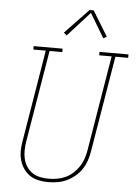

<svg xmlns="http://www.w3.org/2000/svg" viewBox="-63 -1008 752 1063"><g transform="rotate(5 313.5 -476.5)"><path d="M246 8Q218 8 191.5 2.5Q165 -3 143.5 -17.5Q122 -32 107.5 -53.5Q93 -75 86 -100.5Q79 -126 79.5 -153.5Q80 -181 85 -208L169 -716H100V-735H261V-716H190L105 -205Q101 -181 100.5 -156.5Q100 -132 105.5 -109Q111 -86 123.5 -66.5Q136 -47 155 -34Q174 -21 198 -16Q222 -11 246 -11Q270 -11 293.5 -15Q317 -19 339.5 -29.5Q362 -40 381 -57Q400 -74 413.5 -94.5Q427 -115 435 -138Q443 -161 447 -185L535 -716H466V-735H627V-716H556L467 -182Q463 -156 454.5 -131Q446 -106 431 -83Q416 -60 394.5 -42Q373 -24 348.5 -12.5Q324 -1 298 3.5Q272 8 246 8Q246 8 246 8Q246 8 246 8ZM277 -810 260 -824 391 -961H414L499 -822L480 -812L400 -946Z"/></g></svg>

Font: Iosevka Slab ThExObl
Style: Regular
Weight: 100
Width: 7
Italic angle: -9°
Monospace: yes
Designer: Belleve Invis
Foundry: Belleve Invis
Version: Version 11.1.1; ttfautohint (v1.8.3)